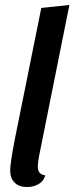

<svg xmlns="http://www.w3.org/2000/svg" viewBox="-20 -732 299 772"><path d="M132 -62Q132 -30 162 -27Q156 -4 135.5 8Q115 20 89 20Q57 20 39 2.5Q21 -15 21 -47Q21 -76 40 -174L146 -700L259 -712L137 -104Q132 -77 132 -62Z"/></svg>

Font: Sansita
Style: Italic
Weight: 400
Italic angle: -11°
Designer: Pablo Cosgaya
Foundry: Omnibus-Type
Version: Version 1.006